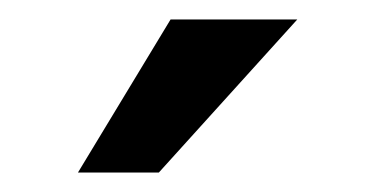

<svg xmlns="http://www.w3.org/2000/svg" viewBox="-20 -760 394 197"><path d="M143 -583H60L155 -740H285Z"/></svg>

Font: Instrument Sans SemiCondensed Medium
Style: Regular
Weight: 500
Width: 4
Designer: Rodrigo Fuenzalida
Foundry: fragTYPE
Version: Version 1.000;gftools[0.9.28]